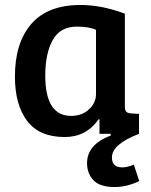

<svg xmlns="http://www.w3.org/2000/svg" viewBox="-20 -538 607 772"><path d="M482 -483V-111Q482 -95 487.5 -89Q493 -83 507 -82L539 -80V0Q430 42 430 95Q430 135 471 135Q493 135 518 124L540 190Q490 214 441 214Q381 214 355.5 186.5Q330 159 330 118Q330 43 425 7V0H380V-58L377 -59Q327 13 240 13Q138 13 89 -52Q40 -117 40 -230Q40 -366 106 -442Q172 -518 304 -518Q389 -518 482 -483ZM366 -159V-418Q338 -431 289 -431Q222 -431 192 -377Q162 -323 162 -234Q162 -72 266 -72Q310 -72 338 -98.5Q366 -125 366 -159Z"/></svg>

Font: Bree Serif
Style: Regular
Weight: 400
Designer: Veronika Burian, Jos Scaglione
Foundry: TypeTogether
Version: Version 1.001